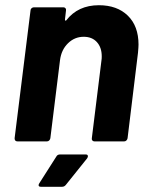

<svg xmlns="http://www.w3.org/2000/svg" viewBox="-20 -542 582 736"><path d="M511 -371Q511 -362 509 -340L469 -12Q468 -7 464.5 -3.5Q461 0 456 0H342Q337 0 334 -3.5Q331 -7 332 -12L369 -311Q370 -316 370 -326Q370 -360 351.5 -380.5Q333 -401 301 -401Q266 -401 240.5 -376Q215 -351 210 -311L173 -12Q172 -7 168.5 -3.5Q165 0 160 0H47Q36 0 36 -12L97 -502Q97 -507 101 -510.5Q105 -514 110 -514H223Q228 -514 231 -510.5Q234 -507 233 -502L229 -467Q229 -464 230.5 -463Q232 -462 234 -464Q279 -522 359 -522Q429 -522 470 -482Q511 -442 511 -371ZM211 50H308Q317 50 317 57Q317 60 314 65L233 166Q227 174 218 174H137Q128 174 128 168Q128 164 131 160L196 58Q200 50 211 50Z"/></svg>

Font: Barlow
Style: Bold Italic
Weight: 700
Italic angle: -7°
Designer: Jeremy Tribby
Foundry: Tribby Type
Version: Version 1.422